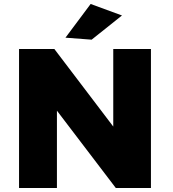

<svg xmlns="http://www.w3.org/2000/svg" viewBox="-20 -948 870 968"><path d="M551 -701V-310L254 -701H76V0H267V-390L564 0H741V-701ZM437 -928 310 -758 442 -748 595 -870Z"/></svg>

Font: Argentum Sans ExtraBold
Style: Regular
Weight: 800
Designer: Julieta Ulanovsky
Foundry: Julieta Ulanovsky
Version: Version 5.001;February 15, 2019;FontCreator 11.5.0.2425 64-b